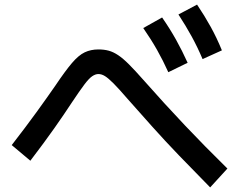

<svg xmlns="http://www.w3.org/2000/svg" viewBox="-20 -825 1040 835"><path d="M894 -10Q820 -85 758 -149.5Q696 -214 641.5 -275Q587 -336 533 -397Q496 -440 473.5 -462.5Q451 -485 436.5 -494Q422 -503 408 -503Q395 -503 381 -493.5Q367 -484 347 -457.5Q327 -431 293 -380Q259 -328 216 -267Q173 -206 112 -126L31 -194Q93 -274 139 -337.5Q185 -401 221 -453Q264 -517 293 -551Q322 -585 348.5 -597.5Q375 -610 408 -610Q433 -610 453 -604.5Q473 -599 494 -585Q515 -571 541 -545Q567 -519 604 -477Q695 -374 783.5 -280.5Q872 -187 969 -92ZM712 -511Q689 -562 663 -608Q637 -654 603 -703L685 -749Q719 -700 745.5 -652.5Q772 -605 796 -552ZM861 -568Q839 -620 813.5 -666.5Q788 -713 756 -762L837 -805Q870 -756 896.5 -708Q923 -660 945 -606Z"/></svg>

Font: M PLUS 1 Thin Medium
Style: Regular
Weight: 500
Version: Version 1.001